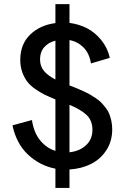

<svg xmlns="http://www.w3.org/2000/svg" viewBox="-20 -819 611 939"><path d="M251 100.1V5.9Q174.8 -8.8 117.2 -62.7Q59.6 -116.7 41 -206.1L136.2 -231.9Q145.5 -169.9 176.8 -132.1Q208 -94.2 251 -81.1V-333Q220.7 -345.2 200 -355.2Q179.2 -365.2 154.3 -382.3Q129.4 -399.4 114.5 -418.2Q99.6 -437 89.4 -464.8Q79.1 -492.7 79.1 -525.9Q79.1 -602.5 127.2 -649.4Q175.3 -696.3 251 -706.1V-798.8H319.8V-707Q365.2 -701.2 404.8 -681.2Q444.3 -661.1 475.1 -623.3Q505.9 -585.4 517.1 -536.1L424.8 -508.8Q417 -558.6 388.2 -587.2Q359.4 -615.7 319.8 -623V-400.9Q320.3 -400.9 321.5 -400.4Q322.8 -399.9 323.2 -399.9Q344.7 -391.6 356.2 -387Q367.7 -382.3 387.9 -373Q408.2 -363.8 419.9 -356.9Q431.6 -350.1 448.5 -338.9Q465.3 -327.6 475.3 -317.1Q485.4 -306.6 496.8 -292Q508.3 -277.3 514.4 -262Q520.5 -246.6 524.7 -227.1Q528.8 -207.5 528.8 -186Q528.8 -128.4 500.2 -84.5Q471.7 -40.5 425 -17.1Q378.4 6.3 319.8 9.8V100.1ZM432.1 -184.1Q432.1 -229.5 403.6 -256.6Q375 -283.7 319.8 -306.2V-74.2Q369.6 -79.6 400.9 -108.9Q432.1 -138.2 432.1 -184.1ZM175.8 -528.8Q175.8 -494.6 195.3 -471.7Q214.8 -448.7 251 -430.2V-620.1Q216.3 -611.3 196 -587.9Q175.8 -564.5 175.8 -528.8Z"/></svg>

Font: LT Superior Med
Style: Regular
Weight: 500
Designer: Daniel Lyons
Foundry: LyonsType
Version: Version 1.000